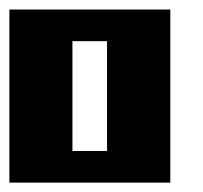

<svg xmlns="http://www.w3.org/2000/svg" viewBox="-20 -389 432 409"><path d="M0 -368.7H342.8V0H0ZM134.3 -301.3V-67.4H208V-301.3Z"/></svg>

Font: Aqlam Corner
Style: Regular
Weight: 400
Designer: Developer/ Husham Jawad
Version: Version 1.00;December 29, 2020;FontCreator 13.0.0.2683 32-bi